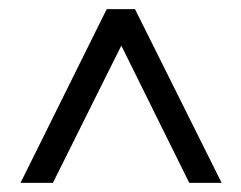

<svg xmlns="http://www.w3.org/2000/svg" viewBox="-20 -711 529 421"><path d="M96 -310H25L214 -691H276L466 -310H395L246 -611Z"/></svg>

Font: MM Ethnic
Style: Regular
Weight: 400
Designer: Khon Soe Zaw Thu
Version: Version 1.00 July 18, 2016, initial release